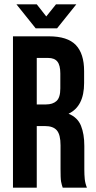

<svg xmlns="http://www.w3.org/2000/svg" viewBox="-20 -868 442 888"><path d="M270 0Q268 -7 266 -13Q264 -19 262.5 -28Q261 -37 260.5 -51Q260 -65 260 -86V-196Q260 -245 243 -265Q226 -285 188 -285H150V0H40V-700H206Q292 -700 330.5 -660Q369 -620 369 -539V-484Q369 -376 297 -342Q339 -325 354.5 -286.5Q370 -248 370 -193V-85Q370 -59 372 -39.5Q374 -20 382 0ZM150 -600V-385H193Q224 -385 241.5 -401Q259 -417 259 -459V-528Q259 -566 245.5 -583Q232 -600 203 -600ZM150 -848 194 -792 239 -848H333L244 -737H145L56 -848Z"/></svg>

Font: Bebas Neue
Style: Regular
Weight: 400
Designer: Ryoichi Tsunekawa
Foundry: Ryoichi Tsunekawa
Version: Version 1.300